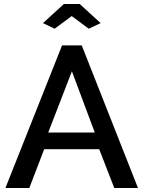

<svg xmlns="http://www.w3.org/2000/svg" viewBox="-20 -936 715 956"><path d="M289 -710H387L667 0H549L474 -193H200L126 0H7ZM452 -276 338 -581 220 -276ZM194 -821 298 -916H377L481 -821L422 -793L337 -856L252 -793Z"/></svg>

Font: Oxford Sans SemiBold
Style: Regular
Weight: 600
Designer: Matt McInerney, Pablo Impallari, Rodrigo Fuenzalida
Foundry: Matt McInerney, Pablo Impallari, Rodrigo Fuenzalida
Version: Version 3.000g; ttfautohint (v1.5) -l 8 -r 28 -G 28 -x 14 -D